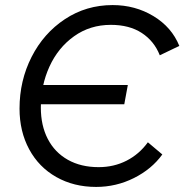

<svg xmlns="http://www.w3.org/2000/svg" viewBox="-20 -726 727 757"><path d="M115 -391H484L470 -315H101ZM57 -298Q57 -408 104.5 -501.5Q152 -595 236 -650.5Q320 -706 424 -706Q513 -706 585 -662.5Q657 -619 687 -545L610 -508Q588 -564 539 -596Q490 -628 417 -628Q335 -628 272 -583Q209 -538 175 -463.5Q141 -389 141 -302Q141 -231 168.5 -178Q196 -125 247.5 -96Q299 -67 369 -67Q429 -67 479 -92.5Q529 -118 563 -165L620 -117Q578 -59 508 -24Q438 11 359 11Q271 11 202 -28Q133 -67 95 -137.5Q57 -208 57 -298Z"/></svg>

Font: Fixel Italic Variable Display Thin
Style: Italic
Weight: 100
Italic angle: -10°
Designer: AlfaBravo + MacPaw
Foundry: Kyrylo Tkachov, Marchela Mozhyna, Serhii Makarenko, Maria Weinstein, Zakhar Kryvoshyya
Version: Version 1.210;Glyphs 3.2 (3217)